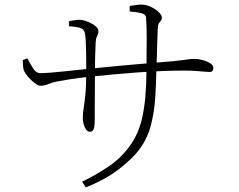

<svg xmlns="http://www.w3.org/2000/svg" viewBox="-20 -776 1040 835"><path d="M544 -726V-750Q557 -752 570 -754Q583 -756 594 -756Q611 -756 627 -750Q643 -744 656 -735Q669 -726 676.5 -716.5Q684 -707 684 -701Q684 -691 680 -686.5Q676 -682 671.5 -675.5Q667 -669 666 -651Q665 -628 664 -593.5Q663 -559 662 -525.5Q661 -492 660 -470Q659 -411 655 -349.5Q651 -288 636 -230.5Q621 -173 586 -126Q559 -89 500 -42.5Q441 4 353 39L337 14Q393 -12 453 -52.5Q513 -93 553 -154Q581 -196 594 -246.5Q607 -297 612 -354Q617 -411 617 -470Q618 -557 618 -613.5Q618 -670 615 -700Q614 -714 594 -719Q574 -724 544 -726ZM280 -684Q291 -686 303.5 -688Q316 -690 326 -690Q337 -690 351 -685.5Q365 -681 378 -674Q391 -667 399.5 -658.5Q408 -650 408 -642Q408 -632 405.5 -626.5Q403 -621 400 -614Q397 -607 396 -591Q396 -582 395 -563.5Q394 -545 393.5 -520Q393 -495 393 -465Q393 -422 392.5 -378.5Q392 -335 392 -302Q392 -269 392 -257Q392 -227 387.5 -215Q383 -203 371 -203Q361 -203 354 -213Q347 -223 343.5 -237Q340 -251 340 -262Q340 -282 343.5 -303.5Q347 -325 351 -361.5Q355 -398 355 -463Q355 -477 355 -501Q355 -525 354.5 -552.5Q354 -580 352.5 -603Q351 -626 348 -636Q344 -650 327 -655Q310 -660 280 -662ZM79 -515 99 -522Q110 -501 123.5 -479.5Q137 -458 155 -458Q172 -458 199.5 -460Q227 -462 258.5 -465.5Q290 -469 319.5 -472Q349 -475 369 -477Q399 -480 434 -483.5Q469 -487 506.5 -490.5Q544 -494 580.5 -497Q617 -500 650 -503Q703 -507 734 -510Q765 -513 781.5 -515.5Q798 -518 807 -519Q816 -520 825 -520Q841 -520 860.5 -515Q880 -510 894 -501Q908 -492 908 -480Q908 -473 904.5 -468Q901 -463 890 -463Q881 -463 867 -464.5Q853 -466 831 -467.5Q809 -469 776 -469Q736 -469 685 -467Q634 -465 578.5 -461Q523 -457 469 -452Q415 -447 368 -442Q321 -437 286 -431.5Q251 -426 225 -421Q206 -417 189 -410Q172 -403 156 -403Q146 -403 131 -414.5Q116 -426 103 -441Q90 -456 85 -467Q81 -475 80 -490.5Q79 -506 79 -515Z"/></svg>

Font: Early Summer Mincho VF
Style: Regular
Weight: 250
Designer: GuiWonder
Version: Version 1.002